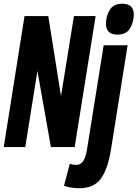

<svg xmlns="http://www.w3.org/2000/svg" viewBox="-29 -786 735 1026"><path d="M-9 0 102 -700H229L297 -272L366 -700H482L370 0H243L171 -407L106 0ZM625 -766Q686 -766 686 -708Q685 -665 665 -633Q645 -601 599 -601Q537 -601 537 -660Q538 -702 558 -734Q578 -766 625 -766ZM653 -544 564 13Q547 119 509.5 169.5Q472 220 394 220Q377 220 355.5 217Q334 214 313 207L344 89Q355 93 363.5 94Q372 95 379 95Q403 95 416.5 73.5Q430 52 436 12L525 -544Z"/></svg>

Font: Georama Condensed
Style: Bold Italic
Weight: 700
Width: 3
Italic angle: -9°
Designer: Jean-Baptiste Levee
Foundry: Production Type
Version: Version 1.000